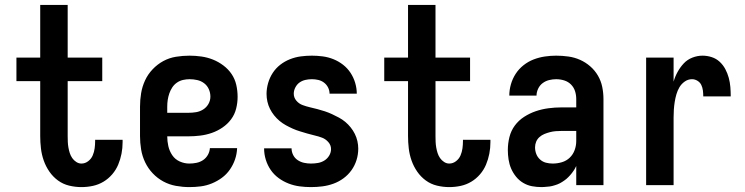

<svg xmlns="http://www.w3.org/2000/svg" viewBox="-20 -755 3040 783"><path d="M312 8Q287 8 262 2Q237 -4 216.5 -19Q196 -34 181.5 -55Q167 -76 158.5 -100Q150 -124 147 -149.5Q144 -175 144 -200V-424H47V-520H144V-735H256V-520H397V-424H256V-200Q256 -188 256.5 -176.5Q257 -165 259 -153.5Q261 -142 264.5 -131Q268 -120 274.5 -110.5Q281 -101 291 -94.5Q301 -88 312 -88Q327 -88 339.5 -97.5Q352 -107 358 -121Q364 -135 366 -150Q368 -165 368 -180Q368 -181 368 -182.5Q368 -184 368 -185H480Q480 -182 480 -179.5Q480 -177 480 -175Q480 -151 475.5 -128Q471 -105 462 -83.5Q453 -62 437.5 -44Q422 -26 402 -14Q382 -2 359 3Q336 8 312 8Z M752 8Q725 8 697.5 3Q670 -2 646 -15Q622 -28 603 -48Q584 -68 572 -93Q560 -118 555.5 -145.5Q551 -173 551 -200V-320Q551 -348 555.5 -375Q560 -402 571.5 -427Q583 -452 602.5 -472.5Q622 -493 646 -506Q670 -519 697.5 -523.5Q725 -528 753 -528Q777 -528 801.5 -524.5Q826 -521 848.5 -512Q871 -503 891 -488Q911 -473 924.5 -453Q938 -433 943.5 -409Q949 -385 949 -360Q949 -336 943 -312Q937 -288 922.5 -268.5Q908 -249 887.5 -235Q867 -221 844 -213Q821 -205 796.5 -202Q772 -199 748 -199H662Q662 -179 666.5 -159Q671 -139 682.5 -122Q694 -105 713 -96.5Q732 -88 752 -88Q767 -88 781.5 -91Q796 -94 808 -102Q820 -110 827.5 -123Q835 -136 836 -151H947Q946 -127 938.5 -105Q931 -83 917.5 -63.5Q904 -44 885 -30Q866 -16 844 -7Q822 2 799 5Q776 8 752 8ZM748 -295Q764 -295 779.5 -297.5Q795 -300 808.5 -308.5Q822 -317 830 -331Q838 -345 838 -361Q838 -377 831.5 -391.5Q825 -406 812.5 -415.5Q800 -425 784.5 -428.5Q769 -432 753 -432Q740 -432 726.5 -429Q713 -426 701.5 -418Q690 -410 682.5 -398.5Q675 -387 670.5 -374Q666 -361 664 -347.5Q662 -334 662 -320V-295Z M1248 8Q1225 8 1202 5Q1179 2 1157 -6.5Q1135 -15 1116 -29Q1097 -43 1084 -62Q1071 -81 1064 -103.5Q1057 -126 1057 -150H1169Q1169 -136 1175.5 -123Q1182 -110 1194 -102Q1206 -94 1220 -91Q1234 -88 1248 -88Q1263 -88 1277 -90.5Q1291 -93 1303 -100.5Q1315 -108 1322.5 -120.5Q1330 -133 1330 -147Q1330 -163 1319 -175.5Q1308 -188 1293.5 -193.5Q1279 -199 1263.5 -202.5Q1248 -206 1233 -210.5Q1218 -215 1203 -219.5Q1188 -224 1173.5 -230.5Q1159 -237 1145.5 -244.5Q1132 -252 1120 -262Q1108 -272 1098 -284.5Q1088 -297 1081 -311Q1074 -325 1070.5 -340.5Q1067 -356 1067 -372Q1067 -394 1073.5 -416.5Q1080 -439 1092.5 -458Q1105 -477 1123 -491Q1141 -505 1162.5 -513.5Q1184 -522 1206.5 -525Q1229 -528 1252 -528Q1274 -528 1296.5 -525Q1319 -522 1340 -513.5Q1361 -505 1379 -491Q1397 -477 1409.5 -458Q1422 -439 1428.5 -417Q1435 -395 1435 -373H1324Q1324 -386 1318 -398Q1312 -410 1301.5 -418Q1291 -426 1278 -429Q1265 -432 1252 -432Q1238 -432 1225 -429Q1212 -426 1201.5 -418.5Q1191 -411 1184.5 -398.5Q1178 -386 1178 -373Q1178 -357 1188.5 -344.5Q1199 -332 1214 -326.5Q1229 -321 1244 -317.5Q1259 -314 1274.5 -310Q1290 -306 1305 -301Q1320 -296 1334 -289.5Q1348 -283 1362 -275.5Q1376 -268 1388 -258Q1400 -248 1410 -235.5Q1420 -223 1427 -209Q1434 -195 1437.5 -179.5Q1441 -164 1441 -149Q1441 -125 1434 -102.5Q1427 -80 1413.5 -61Q1400 -42 1381 -28Q1362 -14 1340 -6Q1318 2 1295 5Q1272 8 1248 8Z M1812 8Q1787 8 1762 2Q1737 -4 1716.5 -19Q1696 -34 1681.5 -55Q1667 -76 1658.5 -100Q1650 -124 1647 -149.5Q1644 -175 1644 -200V-424H1547V-520H1644V-735H1756V-520H1897V-424H1756V-200Q1756 -188 1756.5 -176.5Q1757 -165 1759 -153.5Q1761 -142 1764.5 -131Q1768 -120 1774.5 -110.5Q1781 -101 1791 -94.5Q1801 -88 1812 -88Q1827 -88 1839.5 -97.5Q1852 -107 1858 -121Q1864 -135 1866 -150Q1868 -165 1868 -180Q1868 -181 1868 -182.5Q1868 -184 1868 -185H1980Q1980 -182 1980 -179.5Q1980 -177 1980 -175Q1980 -151 1975.5 -128Q1971 -105 1962 -83.5Q1953 -62 1937.5 -44Q1922 -26 1902 -14Q1882 -2 1859 3Q1836 8 1812 8Z M2189 8Q2169 8 2150 4.5Q2131 1 2114 -9Q2097 -19 2084.5 -34.5Q2072 -50 2064.5 -67.5Q2057 -85 2054 -104.5Q2051 -124 2051 -143Q2051 -170 2057.5 -196Q2064 -222 2079.5 -243Q2095 -264 2117.5 -278.5Q2140 -293 2165 -301.5Q2190 -310 2216.5 -313.5Q2243 -317 2269 -317H2330V-351Q2330 -368 2325 -383.5Q2320 -399 2308.5 -410.5Q2297 -422 2281 -427Q2265 -432 2248 -432Q2234 -432 2219.5 -428.5Q2205 -425 2193 -416Q2181 -407 2174.5 -393Q2168 -379 2168 -365H2057Q2057 -388 2063.5 -411Q2070 -434 2083 -454Q2096 -474 2115 -489Q2134 -504 2156 -512.5Q2178 -521 2201.5 -524.5Q2225 -528 2248 -528Q2273 -528 2298 -524.5Q2323 -521 2345.5 -511Q2368 -501 2387 -484.5Q2406 -468 2418.5 -446.5Q2431 -425 2436 -400.5Q2441 -376 2441 -351V0H2330V-78Q2325 -68 2323.5 -65.5Q2322 -63 2319 -58.5Q2316 -54 2312.5 -49.5Q2309 -45 2305.5 -41Q2302 -37 2298 -33Q2294 -29 2290 -25.5Q2286 -22 2281.5 -19Q2277 -16 2272.5 -13Q2268 -10 2263 -7.5Q2258 -5 2253 -3Q2248 -1 2242.5 0.5Q2237 2 2232 3.5Q2227 5 2221.5 5.5Q2216 6 2210.5 6.5Q2205 7 2199.5 7.5Q2194 8 2189 8ZM2234 -88Q2253 -88 2271.5 -93.5Q2290 -99 2303.5 -112Q2317 -125 2323.5 -143Q2330 -161 2330 -180V-221H2269Q2257 -221 2245.5 -220Q2234 -219 2222.5 -216Q2211 -213 2200 -208.5Q2189 -204 2180 -196Q2171 -188 2166.5 -177Q2162 -166 2162 -154Q2162 -140 2167 -127Q2172 -114 2182.5 -104.5Q2193 -95 2206.5 -91.5Q2220 -88 2234 -88Z M2615 0V-520H2727V-422Q2733 -443 2743.5 -462Q2754 -481 2768.5 -496.5Q2783 -512 2803.5 -520Q2824 -528 2845 -528Q2864 -528 2882.5 -522Q2901 -516 2915 -503Q2929 -490 2938 -473Q2947 -456 2952 -437.5Q2957 -419 2958.5 -400Q2960 -381 2960 -362H2848Q2848 -374 2846.5 -386Q2845 -398 2840 -408.5Q2835 -419 2824.5 -425.5Q2814 -432 2802 -432Q2786 -432 2772.5 -422.5Q2759 -413 2751 -399.5Q2743 -386 2738.5 -370.5Q2734 -355 2731.5 -339Q2729 -323 2728 -307.5Q2727 -292 2727 -276V0Z"/></svg>

Font: Iosevka Julsh Curly
Style: Bold
Weight: 700
Designer: Belleve Invis
Foundry: Belleve Invis
Version: Version 15.0.2; ttfautohint (v1.8.4)